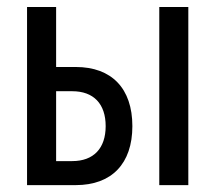

<svg xmlns="http://www.w3.org/2000/svg" viewBox="-20 -538 626 558"><path d="M58.6 0H200.2C304.7 0 364.7 -62.5 364.7 -171.4C364.7 -280.8 304.7 -343.3 200.2 -343.3H143.1V-517.6H58.6ZM442.9 0H527.3V-517.6H442.9ZM143.1 -69.8V-272.9H189.9C252 -272.9 287.1 -236.3 287.1 -171.4C287.1 -106.9 252 -69.8 189.9 -69.8Z"/></svg>

Font: Cascadia Mono PL SemiLight
Style: Regular
Weight: 350
Monospace: yes
Designer: Aaron Bell
Foundry: Saja Typeworks
Version: Version 2404.023